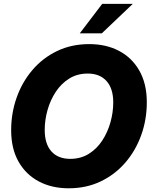

<svg xmlns="http://www.w3.org/2000/svg" viewBox="-20 -969 788 1000"><path d="M337.9 11.7Q249.5 11.7 181.9 -24.2Q114.3 -60.1 76.2 -127.7Q38.1 -195.3 38.1 -291Q38.1 -379.9 66.7 -460.7Q95.2 -541.5 148.7 -604.2Q202.1 -667 277.1 -703.1Q352.1 -739.3 444.8 -739.3Q533.2 -739.3 600.6 -703.6Q668 -668 706.3 -600.1Q744.6 -532.2 744.6 -436.5Q744.6 -345.7 715.3 -264.6Q686 -183.6 632.3 -121.6Q578.6 -59.6 503.9 -23.9Q429.2 11.7 337.9 11.7ZM345.7 -141.6Q400.9 -141.6 442.9 -168Q484.9 -194.3 512.9 -237.5Q541 -280.8 555.4 -332.5Q569.8 -384.3 569.8 -435.5Q569.8 -508.3 534.7 -547.1Q499.5 -585.9 437 -585.9Q382.3 -585.9 340.6 -559.8Q298.8 -533.7 270.5 -490.7Q242.2 -447.8 227.5 -395.8Q212.9 -343.8 212.9 -292.5Q212.9 -219.2 247.8 -180.4Q282.7 -141.6 345.7 -141.6ZM395.5 -795.4 512.2 -948.7H671.4L510.3 -795.4Z"/></svg>

Font: Inter Display ExtraBold
Style: Italic
Weight: 800
Italic angle: -9.39999°
Designer: Rasmus Andersson
Foundry: rsms
Version: Version 4.000;git-a52131595